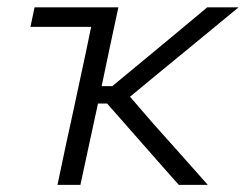

<svg xmlns="http://www.w3.org/2000/svg" viewBox="-20 -516 686 536"><path d="M140.5 0Q152 -55.5 163 -106.8Q174 -158 187.5 -219.5L198.5 -271Q208.5 -318.5 217.5 -359.5Q226 -400.5 234.5 -441H65L76.5 -495.5H310.5Q298.5 -440.5 287.5 -388.5Q276.5 -336.5 264 -276.5L263.5 -275.5H293.5L386.5 -352.5Q429.5 -388 472.8 -424Q516 -460 558.5 -495.5H646Q593.5 -452 541 -409L435 -322L343 -246L405.5 -173.5Q444.5 -130 483.2 -86.5Q522 -43 560 0H479Q448 -35 417.2 -69.8Q386.5 -104.5 355.5 -140L279 -227H253.5L250 -210.5Q237.5 -153 226.8 -103.5Q216 -54 204.5 0Z"/></svg>

Font: Heraclito Light
Style: Italic
Weight: 300
Italic angle: -12°
Designer: Kostas Bartsokas (font) & Cristiano Sobral (main changes)
Foundry: Kostas Bartsokas (font) & Cristiano Sobral (main changes)
Version: Version 1.00;July 8, 2020;FontCreator 13.0.0.2655 64-bit